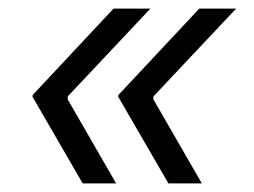

<svg xmlns="http://www.w3.org/2000/svg" viewBox="-20 -498 593 448"><path d="M173 -70H251L138 -266V-273L331 -478H245L56 -276V-272ZM373 -70H451L338 -266V-273L531 -478H445L256 -276V-272Z"/></svg>

Font: Fixel Text 20240404
Style: Italic
Weight: 400
Width: 4
Italic angle: -10°
Designer: AlfaBravo + MacPaw
Foundry: Kyrylo Tkachov, Marchela Mozhyna, Serhii Makarenko, Maria Weinstein, Zakhar Kryvoshyya
Version: Version 1.211;Glyphs 3.2 (3225)